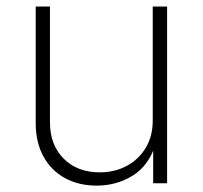

<svg xmlns="http://www.w3.org/2000/svg" viewBox="-20 -566 626 593"><path d="M278.8 7.3Q223.1 7.3 180.7 -15.9Q138.2 -39.1 114.3 -82.5Q90.3 -126 90.3 -186V-545.9H134.3V-188.5Q134.3 -118.2 176.8 -75.9Q219.2 -33.7 287.6 -33.7Q334.5 -33.7 371.6 -53.7Q408.7 -73.7 430.2 -109.6Q451.7 -145.5 451.7 -192.9V-545.9H496.1V0H453.1V-122.1H460.9Q440.4 -55.2 390.4 -23.9Q340.3 7.3 278.8 7.3Z"/></svg>

Font: Inter ExtraLight
Style: Regular
Weight: 250
Designer: Rasmus Andersson
Foundry: rsms
Version: Version 4.001;git-66647c0bb